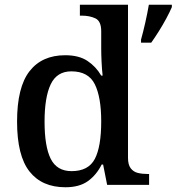

<svg xmlns="http://www.w3.org/2000/svg" viewBox="-20 -780 745 810"><path d="M256 10Q157 10 104.5 -56.5Q52 -123 52 -267Q52 -412 104.5 -479.5Q157 -547 255 -547Q313 -547 349 -523Q385 -499 407 -461H413Q410 -487 408.5 -519Q407 -551 407 -575V-648Q407 -691 382.5 -702.5Q358 -714 325 -714H317V-760H520V-114Q520 -85 531.5 -70Q543 -55 561.5 -50.5Q580 -46 602 -46H609V0H432L415 -86H409Q387 -42 351 -16Q315 10 256 10ZM282 -58Q353 -58 380 -109.5Q407 -161 407 -268Q407 -370 380 -424.5Q353 -479 281 -479Q220 -479 194 -424.5Q168 -370 168 -267Q168 -162 194 -110Q220 -58 282 -58ZM575 -613Q584 -645 593 -685Q602 -725 608 -760H705V-750Q696 -729 681.5 -702Q667 -675 650 -648Q633 -621 618 -600H575Z"/></svg>

Font: Noto Naskh Arabic Medium
Style: Regular
Weight: 500
Designer: Monotype Design Team, David Williams, Mohamad Dakak and Nizar Qandah
Foundry: Monotype Imaging Inc.
Version: Version 2.016